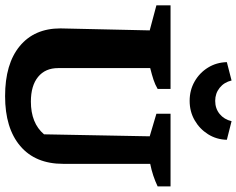

<svg xmlns="http://www.w3.org/2000/svg" viewBox="-110 -832 953 774"><g transform="rotate(90 367.0 -444.5)"><path d="M367 12Q237 12 165.5 -47Q94 -106 94 -211L102 -571L1 -598V-655H338V-603Q321 -593 301.5 -586.5Q282 -580 254 -573V-202Q254 -150 289.5 -121Q325 -92 389 -92Q476 -92 521 -145L529 -571L438 -598V-655H731V-603Q710 -593 687.5 -585.5Q665 -578 640 -573V-222Q640 -110 568 -49Q496 12 367 12ZM386 -732Q343 -732 308 -752Q273 -772 252 -806Q231 -840 230 -882L304 -901Q311 -871 333.5 -853Q356 -835 386 -835Q417 -835 439 -853Q461 -871 468 -901L543 -882Q542 -840 520.5 -806Q499 -772 464 -752Q429 -732 386 -732Z"/></g></svg>

Font: Piazzolla
Style: Bold
Weight: 700
Designer: Juan Pablo del Peral
Foundry: Huerta Tipografica
Version: Version 1.330